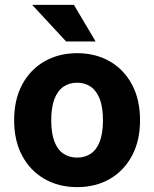

<svg xmlns="http://www.w3.org/2000/svg" viewBox="-20 -755 632 787"><path d="M38 -262Q38 -347 71 -408.5Q104 -470 162.5 -503.5Q221 -537 296 -537Q372 -537 430 -503.5Q488 -470 521 -408.5Q554 -347 554 -262Q554 -178 521 -116.5Q488 -55 430 -21.5Q372 12 296 12Q221 12 162.5 -21.5Q104 -55 71 -116.5Q38 -178 38 -262ZM190 -262Q190 -209 203 -175Q216 -141 240 -125Q264 -109 296 -109Q328 -109 352 -125Q376 -141 389 -175Q402 -209 402 -262Q402 -315 389 -349Q376 -383 352 -399.5Q328 -416 296 -416Q264 -416 240 -399.5Q216 -383 203 -349Q190 -315 190 -262ZM112 -735H283L372 -585H251Z"/></svg>

Font: Radio Canada
Style: Regular
Weight: 400
Designer: Charles Daoud, Etienne Aubert Bonn, Alexandre Saumier Demers, Jacques Le Bailly
Foundry: Radio-Canada
Version: Version 2.104;gftools[0.9.28.dev5+ged2979d]